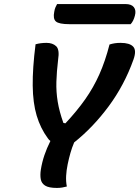

<svg xmlns="http://www.w3.org/2000/svg" viewBox="-20 -918 687 945"><path d="M309 0Q298 3 286 5Q274 7 260 7Q220 7 202 -4.5Q184 -16 180.5 -36.5Q177 -57 181 -83Q187 -120 198.5 -154Q210 -188 228 -224Q221 -229 215 -238Q179 -287 160.5 -349Q142 -411 141 -496.5Q140 -582 155 -700Q180 -707 209 -707Q239 -707 256.5 -690.5Q274 -674 266 -624Q259 -565 257.5 -515.5Q256 -466 264 -417.5Q272 -369 292 -313L302 -311Q359 -372 399.5 -429.5Q440 -487 469 -552Q498 -617 519 -699Q532 -703 544.5 -705Q557 -707 574 -707Q618 -707 635.5 -688.5Q653 -670 637 -625Q592 -499 515 -395Q438 -291 345 -217Q334 -191 326.5 -164.5Q319 -138 313 -109Q307 -80 305.5 -52.5Q304 -25 309 0ZM261 -898H598Q627 -898 639 -882.5Q651 -867 644 -841Q637 -814 623 -799H322Q270 -799 255 -812.5Q240 -826 247 -860Q249 -873 253 -882Q257 -891 261 -898Z"/></svg>

Font: Recursive Mn Csl St SmB
Style: Italic
Weight: 600
Italic angle: -15°
Monospace: yes
Version: Version 1.079;hotconv 1.0.112;makeotfexe 2.5.65598; ttfautoh